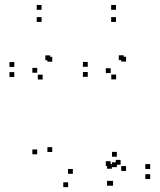

<svg xmlns="http://www.w3.org/2000/svg" viewBox="-20 -750 660 792"><path d="M462 -60.5V-80.5H442V-60.5ZM462 -103.5V-123.5H442V-103.5ZM280.5 -33V-53H260.5V-33ZM195.5 -123V-143H175.5V-123ZM195.5 -495.5V-515.5H175.5V-495.5ZM187 -501.5V-521.5H167V-501.5ZM39 -474V-494H19V-474ZM39 -432.5V-452.5H19V-432.5ZM156 -422V-442H136V-422ZM133.5 -450V-470H113.5V-450ZM133.5 -113.5V-133.5H113.5V-113.5ZM261 22V2H241V22ZM446.5 16V-4H426.5V16ZM599.5 -11.5V-31.5H579.5V-11.5ZM599.5 -53V-73H579.5V-53ZM477.5 -70.5V-90.5H457.5V-70.5ZM500 -45V-65H480V-45ZM500 -496V-516H480V-496ZM490 -502V-522H470V-502ZM342 -474.5V-494.5H322V-474.5ZM342 -433V-453H322V-433ZM459 -422.5V-442.5H439V-422.5ZM436.5 -448.5V-468.5H416.5V-448.5ZM436.5 -65V-85H416.5V-65ZM441.5 -54V-74H421.5V-54ZM441.5 16V-4H421.5V16ZM458.5 -659.5V-679.5H438.5V-659.5ZM458.5 -709.5V-729.5H438.5V-709.5ZM151.5 -709.5V-729.5H131.5V-709.5ZM151.5 -659.5V-679.5H131.5V-659.5Z"/></svg>

Font: Monaspace Xenon Dots Var
Style: Regular
Weight: 400
Designer: Riley Cran and the Lettermatic Team
Version: Version 1.100 (Monaspace Xenon Dots)